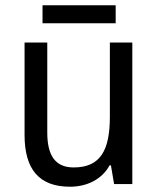

<svg xmlns="http://www.w3.org/2000/svg" viewBox="-20 -697 599 727"><path d="M418 -677H141V-609H418ZM481 -536H396V-255C396 -129 361 -63 259 -63C191 -63 159 -106 159 -195V-536H73V-186C73 -56 128 10 245 10C307 10 365 -16 395 -71H400L412 0H481Z"/></svg>

Font: Noto Sans Thai Looped SemiCondensed
Style: Regular
Weight: 400
Width: 4
Designer: Sasikarn Vongin, Ben Mitchell
Foundry: The Fontpad Ltd
Version: Version 1.001